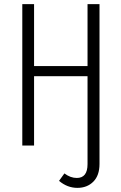

<svg xmlns="http://www.w3.org/2000/svg" viewBox="-20 -705 588 930"><path d="M462 -685V89Q462 145 432 175Q402 205 355 205Q306 205 266 171L292 135Q321 157 352 157Q404 157 404 90V-336H145V0H88V-685H145V-385H404V-685Z"/></svg>

Font: Fira Sans Extra Condensed Light
Style: Regular
Weight: 300
Width: 1
Designer: Carrois Corporate & Edenspiekermann AG
Foundry: Carrois Corporate GbR & Edenspiekermann AG
Version: Version 4.203